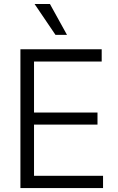

<svg xmlns="http://www.w3.org/2000/svg" viewBox="-20 -958 602 978"><path d="M84 -707H498V-644.5H153.3V-384.8H476.6V-323.2H153.3V-62.5H504.9V0H84ZM156.2 -937.5H234.4L321.3 -780.3H262.7Z"/></svg>

Font: Pretendard GOV Light
Style: Regular
Weight: 300
Designer: Base glyphs from Inter by Rasmus Andersson; Hangeul glyphs from Noto Sans CJK(Source Han Sans) by Jang Soo-young and Kan
Foundry: Kil Hyung-jin
Version: Version 1.309